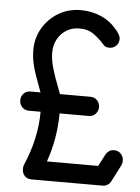

<svg xmlns="http://www.w3.org/2000/svg" viewBox="-55 -824 633 867"><g transform="rotate(5 262.0 -390.5)"><path d="M121 0Q101 0 89.5 -12.5Q78 -25 78 -43Q78 -53 80 -60Q108 -124 121.5 -186Q135 -248 135 -308H82Q63 -308 51 -321Q39 -334 39 -352Q39 -370 51 -382.5Q63 -395 82 -395H127Q111 -438 100 -469Q89 -500 83.5 -527.5Q78 -555 78 -583Q78 -638 104.5 -683Q131 -728 176 -754.5Q221 -781 276 -781Q327 -781 369.5 -762Q412 -743 443 -705Q450 -697 456 -686.5Q462 -676 462 -666Q462 -648 449.5 -635.5Q437 -623 419 -623Q400 -623 391 -635Q366 -663 340.5 -680.5Q315 -698 278 -698Q244 -698 218.5 -682Q193 -666 178.5 -639.5Q164 -613 164 -580Q164 -553 170.5 -526Q177 -499 188.5 -466.5Q200 -434 215 -395H354Q372 -395 384 -382.5Q396 -370 396 -352Q396 -334 384 -321Q372 -308 354 -308H221Q221 -255 212 -199.5Q203 -144 183 -87H415Q423 -101 430 -115Q437 -129 444 -142Q450 -152 459 -158Q468 -164 481 -164Q500 -164 512 -151Q524 -138 524 -120Q524 -109 520 -100L482 -26Q476 -13 465.5 -6.5Q455 0 443 0Z"/></g></svg>

Font: Comfortaa Medium
Style: Regular
Weight: 500
Designer: Johan Aakerlund
Foundry: Johan Aakerlund
Version: Version 3.104; ttfautohint (v1.8.1.43-b0c9)